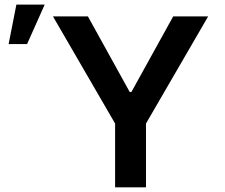

<svg xmlns="http://www.w3.org/2000/svg" viewBox="-20 -797 957 817"><path d="M601.2 0H469.8V-271.3L205.3 -727.3H354L532 -405.5H539.1L717 -727.3H865.8L601.2 -271.3ZM95.2 -609.4H16.7L49.7 -777.3H170.1Z"/></svg>

Font: Linik Sans SemiBold
Style: Regular
Weight: 600
Designer: Fonts by Rasmus Andersson / Changes by Cristiano Sobral with parts from Marc Monis
Foundry: rsms
Version: Version 3.020; ttfautohint (v1.6)